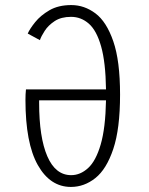

<svg xmlns="http://www.w3.org/2000/svg" viewBox="-20 -726 590 758"><path d="M260 12Q178 12 129.2 -74.5Q80.5 -161 80.5 -331.5Q80.5 -354.5 82.5 -373H398.5Q397 -480 379.2 -542.8Q361.5 -605.5 330.8 -632.5Q300 -659.5 260.5 -659.5Q221.5 -659.5 196 -642.8Q170.5 -626 156.5 -604.2Q142.5 -582.5 137.5 -567.5L89.5 -593.5Q97.5 -612 118.8 -638.5Q140 -665 175.2 -685.5Q210.5 -706 261.5 -706Q313 -706 356.8 -673.2Q400.5 -640.5 427.2 -563.2Q454 -486 454 -352.5Q454 -217.5 427.2 -137.8Q400.5 -58 356.5 -23Q312.5 12 260 12ZM261 -34.5Q297 -34.5 327.8 -62.5Q358.5 -90.5 377.5 -155.5Q396.5 -220.5 398.5 -330H134.5V-320.5Q134.5 -183.5 166.8 -109Q199 -34.5 261 -34.5Z"/></svg>

Font: Trispace SemiCondensed ExtraLight
Style: Regular
Weight: 200
Width: 4
Designer: Tyler Finck
Foundry: Etcetera Type Company
Version: Version 1.210; ttfautohint (v1.8.3)